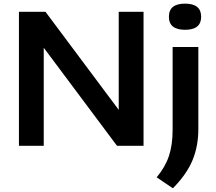

<svg xmlns="http://www.w3.org/2000/svg" viewBox="-20 -805 1192 1060"><path d="M84.5 0V-740H231L635.5 -198.5V-740H772.5V0H626L221.5 -541.5V0ZM934.5 234.5 845 174Q892.5 117 912.8 55.8Q933 -5.5 933 -87V-545.5H1075V-92Q1075 1.5 1043 79.2Q1011 157 934.5 234.5ZM1001.5 -640.5Q912.5 -640.5 912.5 -712.5Q912.5 -785 1001.5 -785Q1090.5 -785 1090.5 -712.5Q1090.5 -640.5 1001.5 -640.5Z"/></svg>

Font: Encode Sans Expanded Expanded SemiBold
Style: Regular
Weight: 600
Width: 7
Designer: Multiple Designers
Foundry: Impallari Type
Version: Version 3.000; ttfautohint (v1.8.3) -l 8 -r 50 -G 200 -x 14 